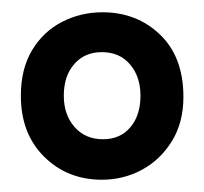

<svg xmlns="http://www.w3.org/2000/svg" viewBox="-20 -685 333 313"><path d="M146 -392Q90 -392 52 -429.5Q14 -467 14 -529Q14 -573 32.5 -603.5Q51 -634 81.5 -649.5Q112 -665 147 -665Q203 -665 241 -628.5Q279 -592 279 -527Q279 -485 260 -454.5Q241 -424 211 -408Q181 -392 146 -392ZM148 -458Q176 -458 192.5 -477.5Q209 -497 209 -529Q209 -560 192 -580Q175 -600 146 -600Q118 -600 101 -580.5Q84 -561 84 -529Q84 -498 101.5 -478Q119 -458 148 -458Z"/></svg>

Font: Bricolage Grotesque 96pt Condensed
Style: Regular
Weight: 400
Width: 3
Designer: Mathieu Triay
Foundry: Atelier Triay
Version: Version 1.001; ttfautohint (v1.8.4.7-5d5b);gftools[0.9.33.de